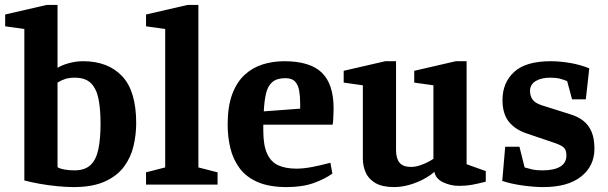

<svg xmlns="http://www.w3.org/2000/svg" viewBox="-20 -751 2472 781"><path d="M279 10Q251 10 214 6.5Q177 3 141 -3.5Q105 -10 79 -17V-633L1 -644V-692L170 -731H214V-475Q231 -486 260 -494Q289 -502 318 -502Q419 -502 476.5 -441.5Q534 -381 534 -250Q534 -203 523 -156.5Q512 -110 484 -72.5Q456 -35 406 -12.5Q356 10 279 10ZM283 -58Q325 -58 348 -79.5Q371 -101 380 -143.5Q389 -186 389 -248Q389 -308 380.5 -349.5Q372 -391 349.5 -413Q327 -435 284 -435Q262 -435 246 -430Q230 -425 214 -415V-71Q223 -65 241.5 -61.5Q260 -58 283 -58Z M574 0V-50L652 -70V-633L574 -644V-692L743 -731H787V-70L865 -50V0Z M1146 10Q1075 10 1028 -10.5Q981 -31 954.5 -67Q928 -103 917 -148.5Q906 -194 906 -244Q906 -318 924.5 -367.5Q943 -417 975 -446.5Q1007 -476 1048.5 -489Q1090 -502 1136 -502Q1241 -502 1289 -455.5Q1337 -409 1337 -310Q1337 -304 1336.5 -291.5Q1336 -279 1335.5 -266Q1335 -253 1333 -244H1051V-220Q1051 -159 1067 -125Q1083 -91 1113 -78Q1143 -65 1186 -65Q1215 -65 1251 -72Q1287 -79 1324 -89L1332 -45Q1302 -23 1256 -6.5Q1210 10 1146 10ZM1053 -298 1201 -309V-330Q1201 -359 1197 -382Q1193 -405 1180.5 -419Q1168 -433 1141 -433Q1106 -433 1087.5 -417Q1069 -401 1062 -370.5Q1055 -340 1053 -298Z M1583 10Q1535 10 1507 -6.5Q1479 -23 1467.5 -49.5Q1456 -76 1456 -105V-404L1378 -415V-463L1547 -502H1591V-140Q1591 -107 1605 -89.5Q1619 -72 1653 -72Q1673 -72 1698.5 -82Q1724 -92 1743 -105V-404L1665 -415V-463L1834 -502H1878V-83L1956 -55V-12Q1921 -3 1898 1Q1875 5 1847 5Q1813 5 1782.5 -9.5Q1752 -24 1747 -52Q1729 -36 1701.5 -21.5Q1674 -7 1643 1.5Q1612 10 1583 10Z M2190 10Q2153 10 2106 3.5Q2059 -3 2023 -15L2035 -154H2093L2114 -70Q2127 -66 2144 -62Q2161 -58 2186 -58Q2233 -58 2258.5 -73Q2284 -88 2284 -119Q2284 -142 2272 -152Q2260 -162 2229 -172L2120 -209Q2074 -225 2049 -257Q2024 -289 2024 -344Q2024 -415 2071.5 -458.5Q2119 -502 2220 -502Q2257 -502 2298.5 -495Q2340 -488 2377 -473L2363 -347H2307L2287 -421Q2273 -427 2257.5 -431Q2242 -435 2218 -435Q2181 -435 2158.5 -421Q2136 -407 2136 -381Q2136 -361 2146 -346.5Q2156 -332 2183 -323L2297 -287Q2331 -277 2353 -259.5Q2375 -242 2386.5 -214.5Q2398 -187 2398 -146Q2398 -76 2344 -33Q2290 10 2190 10Z"/></svg>

Font: Manuale
Style: Bold
Weight: 700
Version: Version 1.002